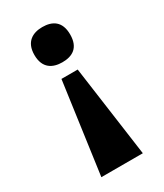

<svg xmlns="http://www.w3.org/2000/svg" viewBox="-183 -617 744 870"><g transform="rotate(-30 189.5 -181.5)"><path d="M189 -543C139 -543 95 -520 95 -451C95 -381 139 -359 189 -359C241 -359 282 -381 282 -451C282 -520 241 -543 189 -543ZM147 -296 81 180H298L232 -296Z"/></g></svg>

Font: UArctic Serif Black
Style: Regular
Weight: 900
Designer: Customization by Puisto advertising & original work Monotype Design Team
Foundry: Monotype Imaging Inc.
Version: Version 2.004